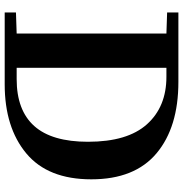

<svg xmlns="http://www.w3.org/2000/svg" viewBox="-1 -779 780 818"><g transform="rotate(90 389.0 -370.0)"><path d="M33 -48 123 -51V-689L33 -692V-740H329Q522 -740 633 -647Q744 -554 744 -369Q744 -184 633.5 -92Q523 0 339 0H33ZM317 -51Q450 -51 517 -126Q584 -201 584 -355Q584 -523 509.5 -606Q435 -689 307 -689H269V-51Z"/></g></svg>

Font: Minipax
Style: Bold
Weight: 600
Designer: Raphaël Ronot, Igor Stepanchenko (Cyrillic)
Foundry: steppetype
Version: Version 1.002